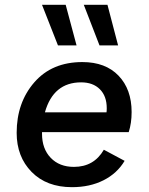

<svg xmlns="http://www.w3.org/2000/svg" viewBox="-20 -766 615 795"><path d="M297 -578H220L154 -746H252ZM469 -578H392L327 -746H425ZM513 -219H154V-212Q154 -150 190 -112.5Q226 -75 286 -75Q369 -75 410 -146L496 -100Q465 -48 408.5 -19.5Q352 9 278 9Q173 9 111 -54Q49 -117 49 -216Q49 -341 122 -425Q195 -509 321 -509Q417 -509 471 -452.5Q525 -396 525 -302Q525 -256 513 -219ZM316 -425Q201 -425 166 -301H421Q422 -307 422 -318Q422 -368 393.5 -396.5Q365 -425 316 -425Z"/></svg>

Font: Elaine Sans Medium
Style: Italic
Weight: 500
Italic angle: -13°
Designer: Wei Huang
Foundry: Wei Huang
Version: Version 2.001;December 24, 2019;FontCreator 12.0.0.2547 64-b